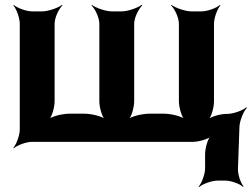

<svg xmlns="http://www.w3.org/2000/svg" viewBox="-20 -574 1019 777"><path d="M151 -528H110C86 -528 49 -542 36 -554L34 -552C46 -539 60 -502 60 -478V-50C60 -26 46 11 34 24L36 26C49 14 86 0 110 0H760C784 0 824 -11 836 -24L834 -26C821 -14 810 26 810 50V107C810 131 796 168 784 181L786 183C799 171 836 157 860 157H893C915 157 951 170 963 182L966 180C954 168 942 131 943 109L949 -61C950 -86 966 -125 979 -137L977 -140C963 -127 924 -113 899 -113H896C872 -113 832 -102 820 -89L822 -87C835 -99 846 -139 846 -163V-478C846 -502 860 -539 872 -552L870 -554C857 -542 820 -528 796 -528H754C730 -528 690 -542 674 -554L672 -552C687 -539 704 -502 704 -478V-164C704 -140 715 -100 728 -88L730 -90C718 -103 672 -114 642 -114H586C556 -114 509 -103 497 -90L499 -88C512 -100 523 -140 523 -164V-478C523 -502 541 -539 556 -552L553 -554C537 -542 497 -528 473 -528H432C408 -528 368 -542 352 -554L350 -552C365 -539 382 -502 382 -478V-164C382 -140 393 -100 406 -88L408 -90C396 -103 350 -114 320 -114H263C233 -114 187 -103 175 -90L177 -88C190 -100 201 -140 201 -164V-478C201 -502 218 -539 233 -552L231 -554C215 -542 175 -528 151 -528Z"/></svg>

Font: Asimov
Style: EdgeWide
Weight: 500
Designer: Google
Version: Version 2.000980: 2014